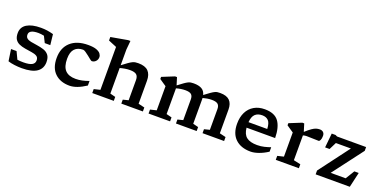

<svg xmlns="http://www.w3.org/2000/svg" viewBox="-19 -1516 4543 2301"><g transform="rotate(20 2253.0 -366.0)"><path d="M301 -525Q342.5 -525 380 -519.8Q417.5 -514.5 461 -502.5L476 -367.5H405.5L365.5 -447.5Q325 -456 293 -456Q175.5 -456 175.5 -393.5Q175.5 -363 193.8 -347.8Q212 -332.5 245.8 -325.5Q279.5 -318.5 325.5 -312.5Q371 -306 411.8 -293.2Q452.5 -280.5 477.8 -249.8Q503 -219 503 -160Q503 -78 440.2 -34.2Q377.5 9.5 247.5 9.5Q203 9.5 153.5 3.2Q104 -3 72 -14.5L50 -162.5H120.5L165.5 -68Q184.5 -65.5 204.5 -64.2Q224.5 -63 242.5 -63Q317 -63 351 -81.8Q385 -100.5 385 -138.5Q385 -176 359.5 -191.2Q334 -206.5 293.5 -212Q253 -217.5 207.5 -225.5Q162 -233 128.8 -248.2Q95.5 -263.5 77.5 -292.5Q59.5 -321.5 59.5 -370.5Q59.5 -446.5 123 -485.8Q186.5 -525 301 -525Z M904.5 -525Q971.5 -525 1009.2 -511Q1047 -497 1062.8 -475.8Q1078.5 -454.5 1078.5 -432.5Q1078.5 -401 1057.5 -379Q1036.5 -357 1007.5 -357Q1001.5 -357 983.5 -371.2Q965.5 -385.5 942.8 -404Q920 -422.5 898.8 -436.5Q877.5 -450.5 865.5 -450.5Q797.5 -450.5 759.2 -410.2Q721 -370 721 -283.5Q721 -184 764.8 -137.5Q808.5 -91 898 -91Q939 -91 980 -99.8Q1021 -108.5 1065 -125V-66.5Q947 11 856.5 11Q739.5 11 669.8 -55.8Q600 -122.5 600 -249.5Q600 -379.5 680.2 -452.2Q760.5 -525 904.5 -525Z M1419.5 0H1145V-50.5L1224 -69.5V-616.5Q1217.5 -619.5 1199.8 -626.8Q1182 -634 1160 -643Q1138 -652 1118.5 -660.5V-705L1332.5 -743H1361.5L1351 -630.5V-429.5Q1395 -463.5 1422.8 -482.8Q1450.5 -502 1469.2 -511Q1488 -520 1504.8 -522.5Q1521.5 -525 1543 -525Q1630 -525 1670.5 -483.8Q1711 -442.5 1711 -362.5V-69.5L1790.5 -50.5V0H1515.5V-50.5L1584.5 -68V-325Q1584.5 -372 1560.2 -392.8Q1536 -413.5 1477 -413.5Q1446 -413.5 1413 -408Q1380 -402.5 1351 -394V-68L1419.5 -50.5Z M2408 -376.5V-68L2476.5 -50.5V0H2212.5V-50.5L2281 -68V-332.5Q2281 -375.5 2259 -394.5Q2237 -413.5 2183 -413.5Q2155 -413.5 2125 -408.8Q2095 -404 2068.5 -396V-68L2137.5 -50.5V0H1863V-50.5L1942 -69.5V-377.5Q1933.5 -383 1910.8 -398.2Q1888 -413.5 1854 -437V-464L2009.5 -527H2034L2063.5 -431.5Q2106.5 -464.5 2133.5 -483.5Q2160.5 -502.5 2178.5 -511.2Q2196.5 -520 2212.2 -522.5Q2228 -525 2249 -525Q2314.5 -525 2352.2 -503.2Q2390 -481.5 2402 -432.5Q2445 -465 2471.8 -483.8Q2498.5 -502.5 2516.5 -511.5Q2534.5 -520.5 2550.2 -522.8Q2566 -525 2587 -525Q2669.5 -525 2708.2 -486.2Q2747 -447.5 2747 -371.5V-69.5L2826.5 -50.5V0H2551.5V-50.5L2620.5 -68V-332Q2620.5 -375 2598 -394.2Q2575.5 -413.5 2521 -413.5Q2493 -413.5 2463.2 -408.8Q2433.5 -404 2407.5 -396.5Q2408 -387 2408 -376.5Z M3156.5 -525Q3281 -525 3334 -453.8Q3387 -382.5 3389 -242.5H3024.5Q3032.5 -160 3078 -124.8Q3123.5 -89.5 3212.5 -89.5Q3262.5 -89.5 3304.5 -100Q3346.5 -110.5 3382.5 -123V-66.5Q3325 -29 3268 -9Q3211 11 3165.5 11Q3043 11 2972.2 -55.8Q2901.5 -122.5 2901.5 -249.5Q2901.5 -334 2932.5 -395.8Q2963.5 -457.5 3020.8 -491.2Q3078 -525 3156.5 -525ZM3152 -446.5Q3095 -446.5 3062.2 -415.5Q3029.5 -384.5 3024 -312.5H3263Q3259.5 -388 3230.8 -417.2Q3202 -446.5 3152 -446.5Z M3858 -523.5Q3886.5 -523.5 3903 -507.2Q3919.5 -491 3919.5 -462Q3919.5 -428 3909.8 -408.8Q3900 -389.5 3890.5 -389.5Q3850.5 -389.5 3812.8 -391.5Q3775 -393.5 3737 -393.5Q3724 -393.5 3713.2 -392Q3702.5 -390.5 3691 -386.5V-70L3780 -50.5V0H3485.5V-50.5L3564.5 -69.5V-377.5Q3554.5 -384 3529.5 -401Q3504.5 -418 3476.5 -437V-464L3632 -527H3656.5L3686.5 -429.5Q3731 -469.5 3760.5 -489.8Q3790 -510 3812.2 -516.8Q3834.5 -523.5 3858 -523.5Z M3994 0V-48.5L4285 -435.5H4093.5L4047 -342.5H3990L4008 -525H4057L4080 -514H4450.5V-466L4157 -78.5H4348L4417.5 -192H4473.5L4429.5 0Z"/></g></svg>

Font: Newsreader 6pt Medium
Style: Regular
Weight: 500
Designer: Hugues Gentile
Foundry: Production Type
Version: Version 1.003; ttfautohint (v1.8.3)